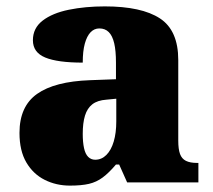

<svg xmlns="http://www.w3.org/2000/svg" viewBox="-20 -571 666 601"><path d="M199 10Q156 10 120 -8Q84 -26 62.5 -62.5Q41 -99 41 -155Q41 -238 96 -277Q151 -316 262 -320L343 -323V-375Q343 -412 337.5 -435.5Q332 -459 320.5 -470.5Q309 -482 291 -482Q275 -482 263.5 -470Q252 -458 245.5 -434.5Q239 -411 239 -375Q160 -375 121.5 -391Q83 -407 83 -445Q83 -483 113.5 -506.5Q144 -530 195.5 -540.5Q247 -551 308 -551Q423 -551 480.5 -513.5Q538 -476 538 -383V-131Q538 -104 543.5 -89Q549 -74 562 -67.5Q575 -61 597 -61H601V0H378L353 -56H343Q321 -30 301.5 -15.5Q282 -1 258.5 4.5Q235 10 199 10ZM278 -71Q298 -71 313 -86Q328 -101 336 -128Q344 -155 344 -191V-262L313 -259Q285 -257 269 -244.5Q253 -232 246 -209Q239 -186 239 -152Q239 -126 243 -107.5Q247 -89 256 -80Q265 -71 278 -71Z"/></svg>

Font: Noto Rashi Hebrew Black
Style: Regular
Weight: 900
Version: Version 1.006